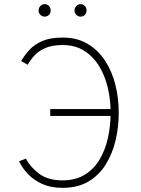

<svg xmlns="http://www.w3.org/2000/svg" viewBox="-20 -893 677 925"><path d="M281 12Q224.5 12 183.2 -6.8Q142 -25.5 114.5 -54.8Q87 -84 72 -116L105 -129Q124.5 -89.5 167.5 -56.8Q210.5 -24 281 -24Q344 -24 388.2 -51.2Q432.5 -78.5 460 -124.8Q487.5 -171 500.2 -229.5Q513 -288 513 -350Q513 -413 499 -471.5Q485 -530 456.5 -576Q428 -622 384.5 -649Q341 -676 282 -676Q232 -676 199.8 -662.2Q167.5 -648.5 147.2 -626.8Q127 -605 113 -581L82 -599Q98.5 -627.5 122.5 -653.5Q146.5 -679.5 184.8 -695.8Q223 -712 282 -712Q351 -712 401.8 -682Q452.5 -652 486 -600.8Q519.5 -549.5 535.8 -484.8Q552 -420 552 -350Q552 -281.5 536.8 -216.8Q521.5 -152 489.2 -100.2Q457 -48.5 405.5 -18.2Q354 12 281 12ZM222 -334.5V-367.5H543V-334.5ZM368 -813Q356 -813 347.5 -821.5Q339 -830 339 -842Q339 -855 347.5 -864Q356 -873 368 -873Q381 -873 389 -864Q397 -855 397 -842Q397 -830 389 -821.5Q381 -813 368 -813ZM195 -813Q183 -813 174.5 -821.5Q166 -830 166 -842Q166 -855 174.5 -864Q183 -873 195 -873Q208 -873 216 -864Q224 -855 224 -842Q224 -830 216 -821.5Q208 -813 195 -813Z"/></svg>

Font: Overpass Thin
Style: Regular
Weight: 250
Designer: Delve Withrington, Dave Bailey, Thomas Jockin
Foundry: Delve Fonts LLC
Version: Version 4.000